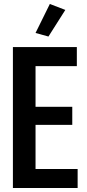

<svg xmlns="http://www.w3.org/2000/svg" viewBox="-20 -947 437 967"><path d="M45 0V-710H367V-614H159V-409H344V-318H159V-96H371V0ZM224 -763 159 -781 231 -927 309 -897Z"/></svg>

Font: Special Gothic Condensed One
Style: Regular
Weight: 400
Designer: Alistair McCready
Foundry: Monolith
Version: Version 1.010; ttfautohint (v1.8.4.7-5d5b)